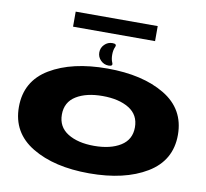

<svg xmlns="http://www.w3.org/2000/svg" viewBox="-103 -1124 1336 1245"><g transform="rotate(10 565.0 -501.0)"><path d="M563 8Q795 8 941 -80Q1087 -168 1087 -337Q1087 -507 941 -594.5Q795 -682 563 -682Q331 -682 185.5 -595Q40 -508 40 -337Q40 -168 186 -80Q332 8 563 8ZM563 -173Q456 -173 389.5 -214.5Q323 -256 323 -337Q323 -419 389.5 -460Q456 -501 563 -501Q671 -501 737.5 -460Q804 -419 804 -337Q804 -256 737.5 -214.5Q671 -173 563 -173ZM566 -702Q596.5 -702 586.8 -723.8Q577 -745.5 577 -776Q577 -806.5 587.2 -828.2Q597.5 -850 566 -850Q535.5 -850 513.8 -828.2Q492 -806.5 492 -776Q492 -745.5 513.8 -723.8Q535.5 -702 566 -702ZM295.5 -910.5H835.5V-1009.5H295.5Z"/></g></svg>

Font: Anybody ExtraExpanded Black
Style: Regular
Weight: 900
Width: 8
Version: Version 1.113;gftools[0.9.25]